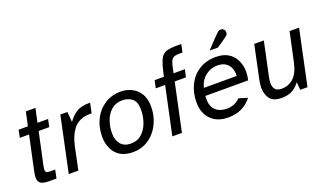

<svg xmlns="http://www.w3.org/2000/svg" viewBox="-70 -1156 2745 1618"><g transform="rotate(-20 1302.5 -347.5)"><path d="M160 0Q102 0 80.5 -16.5Q59 -33 59 -67Q59 -89 69 -135L132 -428H49L63 -496H146L173 -620H259L232 -496H327L313 -428H218L160 -159Q156 -141 153.5 -126.5Q151 -112 151 -104Q151 -88 160 -81.5Q169 -75 194 -75H238L222 0Z M332 0 437 -496H500L508 -403Q539 -447 580.5 -475.5Q622 -504 696 -504H707L688 -415Q660 -416 636 -412Q560 -400 519.5 -344.5Q479 -289 461 -205L418 0Z M907 12Q807 12 755.5 -47Q704 -106 704 -199Q704 -286 739 -355Q774 -424 836.5 -464Q899 -504 980 -504Q1031 -504 1076.5 -482Q1122 -460 1150.5 -414.5Q1179 -369 1179 -298Q1179 -235 1159 -179Q1139 -123 1103 -80Q1067 -37 1017 -12.5Q967 12 907 12ZM914 -62Q972 -62 1011 -97Q1050 -132 1070 -186.5Q1090 -241 1090 -301Q1090 -374 1054.5 -402Q1019 -430 967 -430Q908 -430 869 -396Q830 -362 811 -309Q792 -256 792 -198Q792 -137 823 -99.5Q854 -62 914 -62Z M1261 0 1352 -428H1268L1283 -496H1366L1378 -549Q1390 -600 1403 -631Q1416 -662 1434 -678Q1452 -694 1479 -699.5Q1506 -705 1547 -706H1598L1583 -635H1559Q1535 -635 1517 -631Q1499 -627 1487 -612Q1475 -597 1467 -563L1452 -496H1554L1539 -428H1438L1347 0Z M1761 12Q1663 12 1606.5 -45Q1550 -102 1550 -199Q1550 -286 1584.5 -355Q1619 -424 1682.5 -464Q1746 -504 1832 -504Q1899 -504 1943 -477Q1987 -450 2009.5 -403.5Q2032 -357 2032 -300Q2032 -264 2023 -225H1639Q1638 -218 1638 -211Q1638 -204 1638 -197Q1638 -146 1657.5 -116.5Q1677 -87 1708 -74.5Q1739 -62 1771 -62Q1813 -62 1843 -75.5Q1873 -89 1894 -111L1972 -87Q1938 -43 1885.5 -15.5Q1833 12 1761 12ZM1651 -293H1944Q1945 -298 1945 -302Q1945 -306 1945 -310Q1945 -340 1932.5 -368Q1920 -396 1892.5 -414Q1865 -432 1820 -432Q1783 -432 1748 -416Q1713 -400 1687 -369Q1661 -338 1651 -293ZM1804 -572Q1804 -572 1819.5 -589Q1835 -606 1857 -629Q1879 -652 1898.5 -672Q1918 -692 1925 -698Q1936 -707 1950 -707Q1967 -707 1979 -695Q1988 -685 1988 -669Q1988 -652 1976 -641Q1969 -635 1953 -623.5Q1937 -612 1919.5 -600Q1902 -588 1890 -580Q1878 -572 1878 -572Z M2238 11Q2165 11 2135 -29Q2105 -69 2105 -128Q2105 -164 2114 -203L2176 -496H2262L2200 -205Q2196 -187 2193.5 -169.5Q2191 -152 2191 -137Q2191 -104 2207.5 -83Q2224 -62 2268 -62Q2327 -62 2372 -102.5Q2417 -143 2437 -236L2493 -496H2578L2473 0H2408L2402 -70Q2370 -28 2332.5 -8.5Q2295 11 2238 11Z"/></g></svg>

Font: Atkinson Hyperlegible
Style: Italic
Weight: 400
Italic angle: -12°
Designer: Elliott Scott, Megan Eiswerth, Linus Boman, Theodore Petrosky
Foundry: Braille Institute
Version: Version 1.006; ttfautohint (v1.8.3)